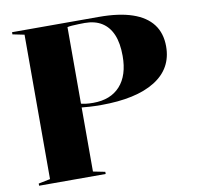

<svg xmlns="http://www.w3.org/2000/svg" viewBox="-79 -790 900 872"><g transform="rotate(-10 371.0 -354.0)"><path d="M432 -708Q525 -708 586.5 -687Q648 -666 679 -625Q710 -584 710 -523Q710 -421 622.5 -366.5Q535 -312 373 -312Q344 -312 320 -313.5Q296 -315 278 -317V-336Q299 -328 340 -328Q420 -328 464 -376.5Q508 -425 508 -515Q508 -574 491.5 -613Q475 -652 443 -672Q411 -692 364 -692Q353 -692 336 -691.5Q319 -691 305 -690Q291 -689 284 -687V-21L339 -10V0H32V-10L86 -21V-687L32 -698V-708Z"/></g></svg>

Font: Kalnia SemiBold
Style: Regular
Weight: 600
Designer: Frida Medrano
Foundry: Frida Medrano
Version: Version 1.105